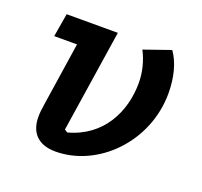

<svg xmlns="http://www.w3.org/2000/svg" viewBox="-99 -638 799 761"><g transform="rotate(20 300.0 -257.5)"><path d="M62.5 -516 45.8 -417.6H142L101.2 -148.1C98 -127.8 96.2 -113.3 96.2 -95.5C96.2 -30.2 132.5 10.7 206.3 10.7C384.2 10.7 549 -153.1 549 -359C549 -425.8 533.7 -484.7 504.3 -525.9L392.4 -486.9C412.6 -448.5 424.4 -402.7 424.4 -357.6C424.4 -235.8 364.7 -113.6 224.8 -76.3L212.4 -84.5L278.4 -516Z"/></g></svg>

Font: Margiela Mono Italic SmBold It
Style: Regular
Weight: 600
Designer: Mike Abbink, Paul van der Laan, Pieter van Rosmalen
Foundry: Bold Monday
Version: Version 2.003 2021